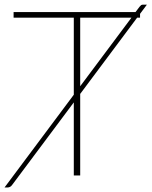

<svg xmlns="http://www.w3.org/2000/svg" viewBox="-34 -755 652 826"><path d="M531.5 -679H311V-384ZM556 -679 311 -351V0H283.5V-314.5L17.5 41.5Q13.5 47 8.5 49.2Q3.5 51.5 -1.5 51.5H-14.5L283.5 -347.5V-679H24.5V-703H549L566 -725.5Q570 -730.5 573 -732.8Q576 -735 582 -735H598L568.5 -695.5V-679Z"/></svg>

Font: Lato 2
Style: Regular
Weight: 200
Designer: Lukasz Dziedzic with Adam Twardoch and Botio Nikoltchev
Foundry: tyPoland Lukasz Dziedzic
Version: Version 2.015; 2015-08-06; http://www.latofonts.com/